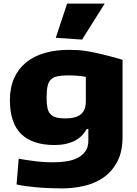

<svg xmlns="http://www.w3.org/2000/svg" viewBox="-20 -827 759 1067"><path d="M290 -617 353 -807H562L436 -607ZM323 220Q290 220 254 218.5Q218 217 184.5 214Q151 211 122 207Q93 203 72 198L84 55Q116 61 168.5 68Q221 75 276 75Q314 75 349.5 69.5Q385 64 412 50Q439 36 455 13Q471 -10 471 -46V-110H462Q435 -63 390 -42Q345 -21 284 -21Q160 -21 97.5 -82.5Q35 -144 35 -270Q35 -340 58.5 -392.5Q82 -445 125 -480Q168 -515 228.5 -532.5Q289 -550 363 -550Q388 -550 414 -548.5Q440 -547 473.5 -541Q507 -535 552.5 -524Q598 -513 661 -495V-67Q661 15 632.5 70Q604 125 556.5 158.5Q509 192 448 206Q387 220 323 220ZM343 -169Q402 -169 429.5 -192Q457 -215 457 -263V-400Q414 -408 357 -408Q322 -408 299 -403Q276 -398 262.5 -384.5Q249 -371 244 -346.5Q239 -322 239 -283Q239 -250 243.5 -228Q248 -206 260 -193Q272 -180 292 -174.5Q312 -169 343 -169Z"/></svg>

Font: Encode Sans Wide
Style: ExtraBold
Weight: 800
Designer: Pablo Impallari, Andres Torresi
Foundry: Pablo Impallari, Andres Torresi
Version: Version 1.000; ttfautohint (v1.00) -l 8 -r 50 -G 200 -x 14 -